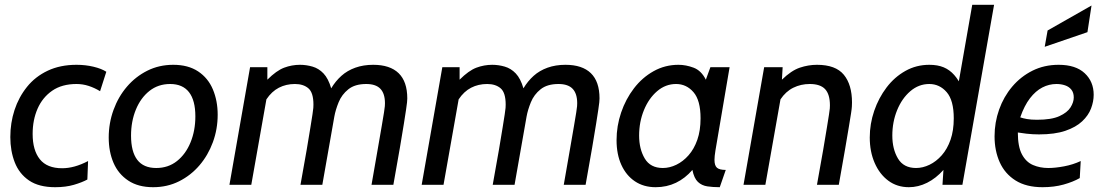

<svg xmlns="http://www.w3.org/2000/svg" viewBox="-20 -770 4601 800"><path d="M210 10Q142 10 101 -18Q60 -46 41.5 -93.5Q23 -141 23 -199Q23 -258 40.5 -311.5Q58 -365 92.5 -408Q127 -451 179 -475.5Q231 -500 299 -500Q336 -500 369.5 -492Q403 -484 423 -471L397 -390Q374 -404 349.5 -412Q325 -420 299 -420Q238 -420 197.5 -392Q157 -364 136.5 -317Q116 -270 116 -212Q116 -144 146 -106.5Q176 -69 239 -69Q290 -69 347 -99L344 -22Q322 -10 288 0Q254 10 210 10Z M618 10Q556 10 514.5 -17.5Q473 -45 453 -91.5Q433 -138 433 -197Q433 -257 453 -312Q473 -367 509 -409Q545 -451 594 -475.5Q643 -500 702 -500Q764 -500 805.5 -472.5Q847 -445 867 -397.5Q887 -350 887 -292Q887 -232 867 -177.5Q847 -123 811 -81Q775 -39 726 -14.5Q677 10 618 10ZM631 -70Q681 -70 717.5 -99Q754 -128 774 -177Q794 -226 794 -285Q794 -352 767.5 -386Q741 -420 689 -420Q639 -420 602.5 -391Q566 -362 546 -313Q526 -264 526 -205Q526 -138 552 -104Q578 -70 631 -70Z M936 0 1022 -490H1094V-438Q1132 -476 1164 -488Q1196 -500 1230 -500Q1256 -500 1282 -492.5Q1308 -485 1328 -464Q1348 -443 1360 -402Q1378 -432 1402.5 -454Q1427 -476 1460.5 -488Q1494 -500 1535 -500Q1605 -500 1641 -465Q1677 -430 1677 -360Q1677 -353 1676 -343.5Q1675 -334 1672 -313.5Q1669 -293 1663 -255.5Q1657 -218 1646.5 -156Q1636 -94 1619 0H1528Q1544 -92 1554.5 -152Q1565 -212 1571 -247.5Q1577 -283 1580 -301.5Q1583 -320 1583.5 -327.5Q1584 -335 1584 -340Q1584 -380 1565 -400Q1546 -420 1506 -420Q1459 -420 1431.5 -398Q1404 -376 1391 -344Q1378 -312 1373 -284L1323 0H1232Q1248 -88 1258 -146.5Q1268 -205 1273.5 -240Q1279 -275 1282 -293.5Q1285 -312 1285.5 -320.5Q1286 -329 1286 -334Q1286 -384 1265 -402Q1244 -420 1209 -420Q1172 -420 1142 -404.5Q1112 -389 1090 -356L1027 0Z M1737 0 1823 -490H1895V-438Q1933 -476 1965 -488Q1997 -500 2031 -500Q2057 -500 2083 -492.5Q2109 -485 2129 -464Q2149 -443 2161 -402Q2179 -432 2203.5 -454Q2228 -476 2261.5 -488Q2295 -500 2336 -500Q2406 -500 2442 -465Q2478 -430 2478 -360Q2478 -353 2477 -343.5Q2476 -334 2473 -313.5Q2470 -293 2464 -255.5Q2458 -218 2447.5 -156Q2437 -94 2420 0H2329Q2345 -92 2355.5 -152Q2366 -212 2372 -247.5Q2378 -283 2381 -301.5Q2384 -320 2384.5 -327.5Q2385 -335 2385 -340Q2385 -380 2366 -400Q2347 -420 2307 -420Q2260 -420 2232.5 -398Q2205 -376 2192 -344Q2179 -312 2174 -284L2124 0H2033Q2049 -88 2059 -146.5Q2069 -205 2074.5 -240Q2080 -275 2083 -293.5Q2086 -312 2086.5 -320.5Q2087 -329 2087 -334Q2087 -384 2066 -402Q2045 -420 2010 -420Q1973 -420 1943 -404.5Q1913 -389 1891 -356L1828 0Z M2712 10Q2662 10 2625.5 -14.5Q2589 -39 2569 -83Q2549 -127 2549 -186Q2549 -245 2568 -301Q2587 -357 2621.5 -402Q2656 -447 2703.5 -473.5Q2751 -500 2807 -500Q2838 -500 2870 -488Q2902 -476 2921 -438L2940 -490H3020L2961 -143Q2959 -131 2958 -121Q2957 -111 2957 -104Q2957 -80 2967.5 -71Q2978 -62 3004 -62L2979 10Q2950 10 2927 6.5Q2904 3 2888 -12Q2872 -27 2865 -62Q2835 -27 2796.5 -8.5Q2758 10 2712 10ZM2742 -70Q2770 -70 2798 -83.5Q2826 -97 2849 -123Q2872 -149 2885.5 -187.5Q2899 -226 2899 -277Q2899 -352 2869.5 -386Q2840 -420 2797 -420Q2753 -420 2718 -390Q2683 -360 2663 -311Q2643 -262 2643 -205Q2643 -149 2666.5 -109.5Q2690 -70 2742 -70Z M3078 0 3164 -490H3241L3238 -438Q3277 -476 3312.5 -488Q3348 -500 3384 -500Q3462 -500 3496 -458.5Q3530 -417 3530 -343Q3530 -336 3529.5 -326.5Q3529 -317 3526 -297.5Q3523 -278 3517 -242Q3511 -206 3501 -147.5Q3491 -89 3475 0H3384Q3400 -88 3410 -146Q3420 -204 3425.5 -239Q3431 -274 3434 -292Q3437 -310 3437.5 -318Q3438 -326 3438 -331Q3438 -377 3418 -398.5Q3398 -420 3354 -420Q3317 -420 3285.5 -404.5Q3254 -389 3232 -356L3169 0Z M3767 10Q3718 10 3681.5 -17Q3645 -44 3624.5 -91Q3604 -138 3604 -197Q3604 -254 3622.5 -308Q3641 -362 3674 -405.5Q3707 -449 3752.5 -474.5Q3798 -500 3852 -500Q3887 -500 3912 -489.5Q3937 -479 3956 -457.5Q3975 -436 3990 -403L3969 -396L4031 -750H4122L3990 0H3907L3911 -62Q3880 -27 3843 -8.5Q3806 10 3767 10ZM3797 -70Q3825 -70 3853 -83.5Q3881 -97 3904 -123Q3927 -149 3940.5 -187.5Q3954 -226 3954 -277Q3954 -352 3924.5 -386Q3895 -420 3852 -420Q3808 -420 3773 -390Q3738 -360 3718 -311Q3698 -262 3698 -205Q3698 -149 3721.5 -109.5Q3745 -70 3797 -70Z M4324 10Q4256 10 4211.5 -18Q4167 -46 4145.5 -94Q4124 -142 4124 -202Q4124 -260 4143 -313.5Q4162 -367 4197.5 -409Q4233 -451 4282 -475.5Q4331 -500 4391 -500Q4462 -500 4499.5 -465Q4537 -430 4537 -375Q4537 -347 4526 -318Q4515 -289 4489 -264.5Q4463 -240 4419 -225Q4375 -210 4309 -210Q4282 -210 4256.5 -213Q4231 -216 4221 -218Q4221 -159 4238 -127Q4255 -95 4284 -82.5Q4313 -70 4348 -70Q4377 -70 4414 -77Q4451 -84 4483 -99L4479 -28Q4451 -12 4411.5 -1Q4372 10 4324 10ZM4301 -271Q4361 -271 4394 -286Q4427 -301 4440.5 -322.5Q4454 -344 4454 -364Q4454 -384 4444 -396.5Q4434 -409 4417.5 -414.5Q4401 -420 4382 -420Q4351 -420 4323 -405.5Q4295 -391 4271.5 -360.5Q4248 -330 4231 -281Q4242 -277 4259 -274Q4276 -271 4301 -271ZM4333 -575 4345 -643 4528 -747 4511 -636Z"/></svg>

Font: Cabin VF Beta
Style: Italic
Weight: 400
Italic angle: -7°
Designer: Pablo Impallari
Foundry: Pablo Impallari. http://www.impallari.com Igino Marini. http://www.ikern.com
Version: Version 2.300